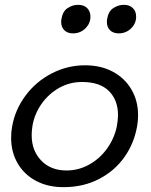

<svg xmlns="http://www.w3.org/2000/svg" viewBox="-20 -764 626 794"><path d="M547 -242Q551 -263 551 -288Q551 -347 523.5 -394Q496 -441 446.5 -467.5Q397 -494 332 -494Q259 -494 194 -460.5Q129 -427 85.5 -368.5Q42 -310 30 -240Q26 -219 26 -194Q26 -135 53 -88.5Q80 -42 129 -16Q178 10 242 10Q325 10 390 -24Q455 -58 495 -115Q535 -172 547 -242ZM468 -288Q468 -268 463 -241Q453 -192 423 -150Q393 -108 349 -83.5Q305 -59 255 -59Q190 -59 150.5 -100Q111 -141 111 -205Q111 -223 114 -242Q122 -292 151.5 -334Q181 -376 224.5 -400.5Q268 -425 319 -425Q393 -425 430.5 -387.5Q468 -350 468 -288ZM234 -685Q233 -681 233 -673Q233 -652 246 -639Q259 -626 282 -626Q312 -626 333 -646.5Q354 -667 354 -695Q354 -717 340.5 -730.5Q327 -744 303 -744Q280 -744 259.5 -730.5Q239 -717 234 -685ZM423 -685Q422 -681 422 -673Q422 -652 435 -639Q448 -626 471 -626Q501 -626 522 -646.5Q543 -667 543 -695Q543 -717 529.5 -730.5Q516 -744 492 -744Q469 -744 448.5 -730.5Q428 -717 423 -685Z"/></svg>

Font: Geom Light
Style: Italic
Weight: 300
Italic angle: -10°
Version: Version 1.102